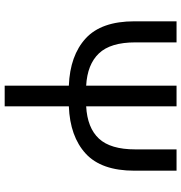

<svg xmlns="http://www.w3.org/2000/svg" viewBox="3 -777 774 820"><g transform="rotate(90 390.0 -367.0)"><path d="M346 0V-274Q217 -279 144 -346Q71 -413 71 -554V-734H161V-558Q161 -452 208 -402.5Q255 -353 346 -348V-734H434V-348Q526 -353 572 -402.5Q618 -452 618 -558V-734H709V-554Q709 -413 636 -346Q563 -279 434 -274V0Z"/></g></svg>

Font: Source Han Sans SC
Style: Regular
Weight: 400
Designer: Ryoko NISHIZUKA 西塚涼子 (kana, bopomofo & ideographs); Paul D. Hunt (Latin, Greek & Cyrillic); Sandoll Communications 산돌커뮤니
Foundry: Adobe
Version: Version 2.002;hotconv 1.0.116;makeotfexe 2.5.65601; ttfautoh